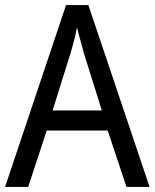

<svg xmlns="http://www.w3.org/2000/svg" viewBox="-20 -736 610 756"><path d="M478 0 404 -222H164L91 0H0L240 -716H328L569 0ZM311 -524Q308 -536 302.5 -555.5Q297 -575 291.5 -595.5Q286 -616 283 -629Q280 -611 275.5 -592Q271 -573 266 -555.5Q261 -538 257 -524L187 -301H381Z"/></svg>

Font: Noto Sans Hebrew SemiCondensed
Style: Regular
Weight: 400
Width: 4
Designer: Monotype Design Team
Foundry: Monotype Imaging Inc.
Version: Version 2.003